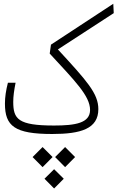

<svg xmlns="http://www.w3.org/2000/svg" viewBox="-20 -725 637 1041"><path d="M263.2 1.5C417.5 1.5 513.2 -26.4 513.2 -133.3C513.2 -218.8 450.2 -287.1 293.9 -457L596.7 -653.8L594.2 -704.6L256.3 -482.9L249.5 -434.6C385.3 -287.1 468.3 -205.1 468.3 -128.9C468.3 -57.6 388.2 -44.4 272.9 -44.4C77.6 -44.4 51.8 -79.6 51.8 -172.9C51.8 -203.1 56.2 -233.9 64.5 -276.4H22.9C12.2 -234.4 6.8 -198.7 6.8 -163.1C6.8 -41.5 59.1 1.5 263.2 1.5ZM210.9 72.3 156.7 126.5 210.9 181.2 265.1 126.5ZM333 72.3 278.8 126.5 333 181.2 387.2 126.5ZM273.4 192.4 221.2 244.1 273.4 296.9 325.7 244.1Z"/></svg>

Font: Cascadia Mono PL ExtraLight
Style: Regular
Weight: 200
Monospace: yes
Designer: Aaron Bell
Foundry: Saja Typeworks
Version: Version 2404.023